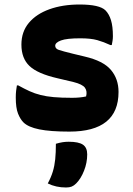

<svg xmlns="http://www.w3.org/2000/svg" viewBox="-20 -572 590 852"><path d="M300 -138Q335 -138 362 -144Q368 -167 357 -182.5Q346 -198 306 -208L234 -225Q147 -245 111 -279Q75 -313 75 -374Q75 -431 108 -470.5Q141 -510 199.5 -531Q258 -552 333 -552Q422 -552 448 -526Q464 -510 472.5 -482.5Q481 -455 481 -411Q481 -401 479.5 -391.5Q478 -382 476 -372H470Q440 -386 411.5 -394Q383 -402 336 -402Q276 -402 250.5 -392.5Q225 -383 225 -369Q225 -356 241 -350.5Q257 -345 306 -333L356 -321Q438 -302 472 -262Q506 -222 506 -164Q506 12 288 12Q203 12 154 2Q105 -8 84 -29Q70 -43 60 -68Q50 -93 50 -139Q50 -156 51.5 -169Q53 -182 55 -193H61Q88 -178 111 -167.5Q134 -157 159.5 -150.5Q185 -144 218.5 -141Q252 -138 300 -138ZM228 66Q245 61 258 59Q271 57 285 57Q329 57 348 70Q367 83 367 113Q367 150 353 185.5Q339 221 318 242Q308 252 298 256Q288 260 273 260Q228 260 192 242Q207 214 214.5 189Q222 164 225 135Q228 106 228 66Z"/></svg>

Font: Recursive Sn Csl St XBd
Style: Regular
Weight: 800
Version: Version 1.085;hotconv 1.1.0;makeotfexe 2.6.0; ttfautohint (v